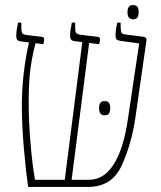

<svg xmlns="http://www.w3.org/2000/svg" viewBox="-20 -736 635 756"><path d="M557 -579 513 -272Q498 -170 459.5 -85Q421 0 327 0H91Q82 -60 74 -152Q66 -244 66 -318Q66 -444 94 -569L63 -573Q52 -574 48 -579Q44 -584 44 -595Q44 -614 51 -647H64V-629Q64 -610 68 -605Q72 -600 86 -598L145 -591Q154 -590 154 -580Q154 -572 150 -562L120 -566Q108 -522 100.5 -469.5Q93 -417 93 -334Q93 -259 100 -174Q107 -89 118 -28H235L304 -570L275 -574Q264 -575 260 -580Q256 -585 256 -596Q256 -614 263 -647H276V-629Q276 -611 280 -606Q284 -601 298 -599L365 -591Q374 -590 374 -580Q374 -572 370 -562L331 -567L262 -28H330Q389 -28 427.5 -88.5Q466 -149 483 -263L528 -565L455 -575Q443 -577 439 -581Q435 -585 435 -597Q435 -619 442 -647H455V-632Q455 -613 458.5 -607Q462 -601 476 -600L546 -591Q557 -589 557 -579ZM391 -338Q405 -338 409.5 -330.5Q414 -323 414 -310Q414 -297 409.5 -289.5Q405 -282 391 -282Q370 -282 370 -310Q370 -338 391 -338ZM482 -688Q482 -716 503 -716Q517 -716 521.5 -708.5Q526 -701 526 -688Q526 -675 521.5 -667.5Q517 -660 503 -660Q482 -660 482 -688Z"/></svg>

Font: Noto Serif Hebrew NarrowThin
Style: Regular
Weight: 250
Width: 4
Designer: Monotype Design Team
Foundry: Monotype Imaging Inc.
Version: Version 1.000